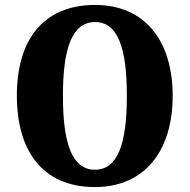

<svg xmlns="http://www.w3.org/2000/svg" viewBox="-20 -745 765 775"><path d="M363 10C565 10 677 -137 677 -358C677 -580 565 -725 364 -725C151 -725 48 -580 48 -359C48 -137 151 10 363 10ZM363 -60C269 -60 234 -170 234 -358C234 -546 269 -656 364 -656C458 -656 492 -546 492 -358C492 -170 458 -60 363 -60Z"/></svg>

Font: Noto Serif Georgian Condensed Black
Style: Regular
Weight: 900
Width: 3
Designer: Monotype Design Team, Akaki Razmadze
Foundry: Google LLC
Version: Version 2.003